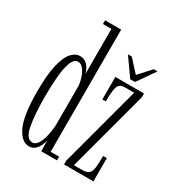

<svg xmlns="http://www.w3.org/2000/svg" viewBox="-180 -865 916 991"><g transform="rotate(30 278.0 -370.0)"><path d="M140 10Q95.5 10 65.8 -52Q36 -114 36 -259Q36 -356 49.8 -414.8Q63.5 -473.5 86.5 -499.8Q109.5 -526 137 -526Q159.5 -526 174 -514.2Q188.5 -502.5 196.2 -487Q204 -471.5 206.5 -459.5V-728H156V-750H252V-22H302.5V0H208.5L207.5 -66Q206 -52.5 198.2 -34.8Q190.5 -17 176.2 -3.5Q162 10 140 10ZM145.5 -16Q164.5 -16 177.2 -37Q190 -58 197.2 -88.8Q204.5 -119.5 206.5 -149.5V-391Q204 -414.5 195.8 -438.5Q187.5 -462.5 174 -479Q160.5 -495.5 143.5 -495.5Q119 -495.5 106 -460.8Q93 -426 88.5 -371Q84 -316 84 -256.5Q84 -146.5 96.5 -81.2Q109 -16 145.5 -16ZM344.5 0V-22L473 -501.5H420Q385.5 -501.5 377 -477.8Q368.5 -454 368.5 -389.5H348V-523.5H519V-501.5L390.5 -22H439Q465.5 -22 478 -31.8Q490.5 -41.5 494 -67Q497.5 -92.5 497.5 -138.5H519.5V0ZM420.5 -551.5 346 -657H369L434.5 -585L499.5 -657H522.5L448.5 -551.5Z"/></g></svg>

Font: Imbue 50pt ExtraLight
Style: Regular
Weight: 200
Designer: Tyler Finck
Foundry: Etcetera Type Company
Version: Version 1.102; ttfautohint (v1.8.3)